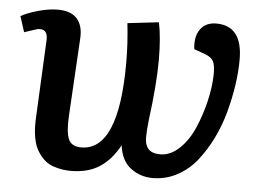

<svg xmlns="http://www.w3.org/2000/svg" viewBox="-44 -580 880 649"><g transform="rotate(5 396.5 -255.5)"><path d="M471.2 -512.2Q481.9 -460 481.9 -384.8Q481.9 -302.7 465.8 -180.2Q461.9 -146 461.7 -120.8Q461.4 -95.7 473.9 -81.8Q486.3 -67.9 514.2 -67.9Q548.8 -67.9 579.1 -96.7Q609.4 -125.5 628.4 -169.7Q647.5 -213.9 658.7 -261.5Q669.9 -309.1 670.9 -351.1Q671.4 -384.8 663.8 -397.9Q656.2 -411.1 634.8 -418.9L598.1 -432.1Q592.8 -474.1 610.8 -499.5Q628.9 -524.9 665 -524.9Q753.9 -524.9 753.9 -410.2Q753.9 -369.6 747.3 -324.5Q740.7 -279.3 727.8 -231.2Q714.8 -183.1 693.4 -139.6Q671.9 -96.2 644.3 -61.5Q616.7 -26.9 578.1 -6.3Q539.6 14.2 495.1 14.2Q454.1 14.2 421.4 -10Q388.7 -34.2 381.8 -86.9Q354.5 -36.6 315.2 -11.2Q275.9 14.2 217.8 14.2Q202.1 14.2 188.5 12Q174.8 9.8 158 4.2Q141.1 -1.5 128.2 -13.2Q115.2 -24.9 104.5 -42Q93.8 -59.1 88.6 -86.7Q83.5 -114.3 85 -148.9L98.1 -420.9Q98.6 -443.8 86.4 -450.9Q74.2 -458 54.2 -450.2L20 -439L2.9 -492.2Q22.9 -503.9 59.6 -514.4Q96.2 -524.9 127 -524.9Q171.9 -524.9 192.6 -501.5Q213.4 -478 210.9 -435.1L195.8 -172.9Q192.4 -117.2 202.4 -92.5Q212.4 -67.9 246.1 -67.9Q373 -67.9 373 -366.2Q373 -432.6 365.2 -500Z"/></g></svg>

Font: Literata Book SemiBold
Style: Italic
Weight: 600
Italic angle: -3°
Designer: Latin by Veronika Burian and Jose Scaglione. Greek by Irene Vlachou. Cyrillic by Vera Evstafieva
Foundry: TypeTogether
Version: Version 1.003;PS 001.003;hotconv 1.0.88;makeotf.lib2.5.64775